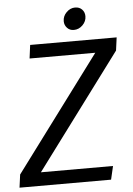

<svg xmlns="http://www.w3.org/2000/svg" viewBox="-77 -939 682 984"><g transform="rotate(-5 264.5 -447.5)"><path d="M101 -724H546L537 -657L99 -69H470L454 0H-17L-8 -67L430 -655H92ZM396 -846Q396 -820 376.5 -800.5Q357 -781 331 -781Q310 -781 296.5 -795.5Q283 -810 283 -830Q283 -856 302.5 -875.5Q322 -895 347 -895Q369 -895 382.5 -881Q396 -867 396 -846Z"/></g></svg>

Font: Rosario Light
Style: Italic
Weight: 300
Italic angle: -8.05°
Designer: Hector Gatti
Foundry: Omnibus Type
Version: Version 1.101; ttfautohint (v1.8.1.43-b0c9)